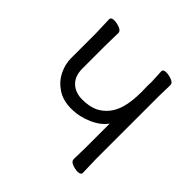

<svg xmlns="http://www.w3.org/2000/svg" viewBox="-186 -876 1051 1051"><g transform="rotate(45 339.5 -350.0)"><path d="M561 14.2Q541 14.2 519 5.6Q497.1 -2.9 497.1 -20L499 -108.9V-296.9Q471.2 -256.8 413.1 -231Q355 -205.1 292 -205.1Q228 -205.1 184.1 -234.6Q140.1 -264.2 118.2 -309.1Q96.2 -354 96.2 -399.9V-591.8L92.8 -698.2Q92.8 -714.4 118.2 -713.9Q138.2 -713.9 160.2 -705.3Q182.1 -696.8 182.1 -680.2L180.2 -591.8V-403.8Q180.2 -345.7 213.1 -314.5Q246.1 -283.2 299.8 -283.2Q354 -283.2 392.1 -300.8Q460.9 -335.9 484.9 -416Q500 -467.8 500 -542L499 -591.8L500 -619.1L496.1 -698.2Q496.1 -714.4 521 -713.9Q541 -713.9 563 -705.3Q585 -696.8 585 -680.2L583 -591.8V-108.9L585.9 -2Q585.9 14.2 561 14.2Z"/></g></svg>

Font: LXGW WenKai Screen R
Style: Regular
Weight: 400
Designer: Fontworks Inc.
Version: Version 1.235;May 31, 2022